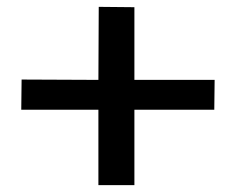

<svg xmlns="http://www.w3.org/2000/svg" viewBox="-20 -585 688 560"><path d="M372 -352H606L605 -265H372V-45H267V-265H42L43 -353L267 -352L268 -565L372 -564Z"/></svg>

Font: Asul
Style: Bold
Weight: 700
Designer: Mariela Monsalve
Foundry: Mariela Monsalve
Version: Version 1.002